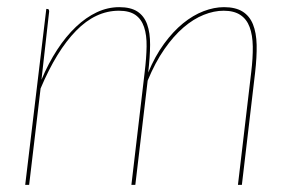

<svg xmlns="http://www.w3.org/2000/svg" viewBox="-20 -517 814 537"><path d="M50.5 0 109.5 -492H111.5Q115.5 -492 116.5 -489.8Q117.5 -487.5 117.5 -485L96 -294Q115.5 -340.5 140 -378Q164.5 -415.5 192.5 -442Q220.5 -468.5 251 -482.8Q281.5 -497 313.5 -497Q345.5 -497 364.2 -484.8Q383 -472.5 391.5 -449Q400 -425.5 399.8 -391.5Q399.5 -357.5 394.5 -314Q413.5 -360 438.8 -394.5Q464 -429 492 -451.8Q520 -474.5 549.5 -485.8Q579 -497 606.5 -497Q638.5 -497 658.2 -484.8Q678 -472.5 687.5 -449Q697 -425.5 697.8 -391.5Q698.5 -357.5 693.5 -314L656.5 0H645.5L682.5 -314Q687.5 -355 687 -387Q686.5 -419 678.2 -441.2Q670 -463.5 652.2 -475.2Q634.5 -487 605.5 -487Q578.5 -487 549.8 -475.5Q521 -464 493.2 -440.2Q465.5 -416.5 439.8 -379.5Q414 -342.5 393 -291.5L358.5 0H347.5L384.5 -314Q389.5 -355 390 -387Q390.5 -419 383 -441.2Q375.5 -463.5 358.8 -475.2Q342 -487 312.5 -487Q247.5 -487 192.8 -431Q138 -375 93.5 -269.5L61.5 0Z"/></svg>

Font: Lato Hairline
Style: Italic
Weight: 100
Italic angle: -7°
Designer: Lukasz Dziedzic
Foundry: tyPoland Lukasz Dziedzic
Version: Version 2.007; 2014-02-27